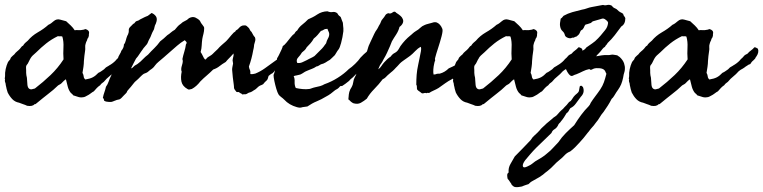

<svg xmlns="http://www.w3.org/2000/svg" viewBox="-60 -406 3149 792"><path d="M307.6 -271.5 306.6 -263.7Q307.6 -260.3 304.7 -252Q299.8 -246.1 298.8 -239.3Q296.9 -235.4 295.4 -232.4Q293.9 -229.5 293 -224.6Q291 -218.8 291.5 -210.9Q292 -207 291.7 -203.4Q291.5 -199.7 291 -196.3Q289.1 -185.5 288.1 -175.3Q287.1 -165 286.1 -154.3Q286.1 -143.6 284.2 -129.9Q282.2 -116.2 280.3 -105.5Q284.7 -97.7 285.2 -90.8Q285.6 -83.5 292 -78.1Q311.5 -81.1 323.2 -87.4Q335 -93.8 345.7 -105.5Q353.5 -108.9 357.9 -112.3Q361.8 -115.7 369.1 -120.1L377 -127.9Q388.7 -134.3 390.1 -135.7Q391.1 -136.7 392.8 -137.7Q394.5 -138.7 396.5 -139.6Q413.1 -150.4 421.9 -162.1Q429.2 -168 434.1 -174.3Q438 -179.7 449.2 -184.6Q455.6 -192.4 463.4 -197.8Q471.2 -203.1 477.5 -210.9Q482.9 -210.9 485.4 -209Q486.8 -208 488.5 -207Q490.2 -206.1 492.2 -205.1Q495.1 -197.3 493.2 -189Q491.2 -180.7 486.3 -173.8Q481.4 -167.5 481.4 -166Q481.4 -165 480.5 -164.1Q477.5 -160.6 473.1 -156.7Q468.8 -153.3 465.8 -149.4Q460.9 -140.6 458 -140.6Q455.1 -140.6 453.1 -138.7Q444.3 -133.3 440.9 -130.9Q437 -127.4 429.7 -123Q419.4 -117.7 417 -115.2Q414.6 -112.8 413.1 -112.3Q401.4 -99.1 390.1 -90.3Q379.9 -82.5 368.2 -68.4Q364.3 -65.4 360.4 -62.5Q356.4 -59.6 353.5 -54.7Q344.7 -48.8 339.4 -43Q334 -37.1 327.1 -29.3Q321.3 -26.4 314.5 -21Q306.2 -14.6 299.8 -11.7Q297.4 -10.3 291.5 -7.3Q286.6 -4.9 282.2 -4.9Q271 -2.9 260.7 -6.8Q251.5 -10.3 242.2 -12.7Q238.3 -18.6 232.4 -22.5Q223.6 -33.2 219.7 -47.9Q215.8 -62.5 211.9 -79.1Q203.1 -73.2 197.3 -66.4Q191.4 -59.1 179.7 -53.7Q169.9 -44.4 159.7 -35.4Q149.4 -26.4 138.2 -18.1Q127.4 -9.8 116.2 -0.7Q105 8.3 93.8 17.6Q85.9 25.4 83 23.4Q74.2 34.2 51.8 30.3Q43.9 26.4 34.2 23.4Q27.3 21.5 18.6 17.6Q2 14.6 -9.3 2.9Q-20.5 -8.8 -28.3 -24.4Q-31.2 -32.7 -32.7 -39.1Q-33.2 -42.5 -34.2 -46.4Q-35.2 -50.3 -36.1 -54.7Q-36.6 -63 -39.1 -67.9Q-41 -73.2 -39.1 -78.1Q-41 -80.6 -40 -84.5Q-39.1 -89.4 -39.1 -91.8Q-40 -105.5 -36.6 -121.1Q-33.2 -136.7 -27.3 -149.4Q-24.4 -154.3 -19.5 -159.2Q-17.1 -162.1 -16.6 -165Q-16.1 -167.5 -13.7 -169.9Q-11.2 -172.9 -7.8 -175.8Q-2.9 -179.7 -1 -181.6Q1.5 -185.1 4.2 -188.2Q6.8 -191.4 10.3 -193.8Q13.7 -196.3 16.6 -199.2Q19.5 -202.1 22.5 -205.1Q25.9 -208.5 27.8 -211.9Q30.3 -215.8 35.2 -217.8Q39.1 -224.6 43.9 -229Q48.8 -233.4 54.7 -238.3Q71.3 -258.3 95.7 -272.5Q120.6 -286.6 139.6 -303.7Q146.5 -306.6 151.4 -310.5Q156.2 -314.5 161.1 -318.4Q173.3 -329.1 187.5 -325.2L212.9 -318.4Q222.7 -309.6 231.9 -300.8Q241.2 -292 248 -281.2Q251.5 -281.7 255.4 -282Q259.3 -282.2 263.7 -281.7Q272.5 -280.8 282.2 -283.2Q285.2 -283.2 288.1 -284.7Q291 -286.1 293 -286.1Q307.6 -281.2 307.6 -271.5ZM178.7 -256.8Q152.3 -244.1 130.9 -227.1Q109.4 -210 89.8 -190.4Q87.4 -188 84.7 -185.8Q82 -183.6 79.6 -181.2Q77.1 -179.2 74.7 -176.8Q72.3 -174.3 70.3 -171.9Q66.4 -167 63 -160.2Q59.6 -153.3 56.6 -147.5Q55.7 -145.5 54.7 -143.8Q53.7 -142.1 52.7 -141.1Q51.8 -140.1 50.8 -138.7Q49.8 -137.2 48.8 -135.7Q46.9 -130.9 47.4 -126Q47.9 -122.6 47.9 -115.2V-105.5Q47.9 -102.5 48.8 -95.7Q51.8 -85 51.8 -74.2Q51.8 -66.4 53.2 -55.2Q54.7 -43.9 60.5 -40Q66.9 -36.1 72.8 -38.1Q79.6 -40.5 84 -41Q118.2 -67.4 148.4 -96.2Q178.7 -125 202.1 -161.1Q200.2 -185.1 201.7 -210.4Q203.1 -234.4 197.3 -254.9Q193.4 -257.3 188 -256.3Q184.1 -255.9 178.7 -256.8Z M480.5 -124Q485.4 -124.5 488.3 -128.4Q490.2 -130.9 495.1 -134.8Q496.6 -135.7 498 -136.7Q499.5 -137.7 501.5 -138.7Q503.4 -139.6 504.9 -140.6Q506.3 -141.6 507.8 -142.6Q520.5 -151.9 529.8 -162.1Q539.1 -171.9 550.8 -180.7Q557.1 -188 563.7 -194.6Q570.3 -201.2 576.7 -207.5Q588.9 -219.2 600.6 -235.4Q616.2 -247.1 629.9 -260.7Q639.2 -266.6 645 -272Q650.9 -277.3 661.1 -283.2Q666 -289.1 671.9 -295.9Q677.7 -302.7 685.5 -307.6Q693.8 -315.9 702.6 -319.3Q711.4 -322.8 719.7 -331.1Q734.4 -338.9 746.1 -333.5Q757.8 -328.1 764.6 -320.3Q768.1 -311.5 776.4 -301.8Q777.3 -300.3 778.3 -298.8Q779.3 -297.4 780.3 -296.4Q782.2 -294.4 782.2 -289.1Q782.2 -277.8 779.3 -266.6Q777.8 -261.2 776.6 -255.9Q775.4 -250.5 774.4 -245.1Q773.4 -238.3 772.9 -231.7Q772.5 -225.1 772 -218.3Q771.5 -205.6 767.6 -191.4Q772.9 -183.6 776.9 -174.8Q780.8 -165.5 786.1 -160.2Q789.6 -160.6 794.9 -168Q797.4 -169.9 800 -171.6Q802.7 -173.3 806.2 -175.3Q813 -179.2 817.4 -183.6Q821.3 -187.5 824.7 -190.9Q828.1 -194.3 831.5 -197.3Q838.9 -203.6 844.7 -210.9Q848.1 -214.4 851.6 -217.5Q855 -220.7 858.4 -223.6Q861.8 -226.6 865.5 -229.7Q869.1 -232.9 873 -236.3Q877 -240.2 880.4 -244.4Q883.8 -248.5 887.2 -252.4Q890.6 -256.3 894 -260.5Q897.5 -264.6 901.4 -268.6Q904.8 -272.9 907.7 -273.9Q911.1 -275.4 913.1 -280.3Q920.4 -283.7 926.3 -291Q931.6 -297.9 941.4 -300.8Q951.2 -301.8 954.1 -300.8Q957 -299.8 962.9 -293.9Q967.8 -290.5 970.2 -284.2Q972.7 -277.8 977.5 -274.4Q986.3 -256.8 991.2 -252.9Q994.6 -245.1 992.7 -237.3L988.3 -221.7Q987.8 -215.8 987.3 -212.2Q986.8 -208.5 986.3 -206.5Q985.8 -204.6 985.4 -202.6Q984.9 -200.7 984.4 -198.2Q978.5 -164.1 966.8 -131.8Q967.3 -125 970.7 -117.7Q973.6 -111.8 972.7 -100.6Q978.5 -99.6 983.9 -100.6Q989.3 -101.6 993.2 -102.5Q1013.7 -110.8 1032.2 -124Q1044.9 -133.8 1058.6 -143.1Q1072.8 -152.8 1085 -162.1Q1089.4 -165.5 1092.8 -169.4Q1096.2 -173.3 1100.6 -176.8Q1110.4 -184.6 1119.6 -189.5Q1128.9 -194.3 1138.7 -199.2Q1143.6 -202.1 1146.5 -205.1Q1149.4 -208 1153.3 -211.9Q1158.2 -216.8 1167 -222.2Q1175.8 -227.5 1183.6 -231.4Q1197.3 -231.9 1197.8 -227.1L1199.2 -217.8Q1186.5 -209 1175.3 -199.7Q1164.1 -190.4 1152.3 -180.7Q1149.4 -178.7 1147 -177.2Q1144.5 -175.8 1139.6 -173.8Q1135.7 -170.9 1134.3 -168.5Q1132.8 -166 1127.9 -163.1Q1125 -160.6 1122.1 -158.4Q1119.1 -156.2 1116.2 -153.8Q1110.4 -149.4 1105.5 -144.5Q1098.6 -139.6 1092.8 -134.8Q1086.9 -129.9 1082 -125Q1076.7 -119.6 1073.2 -114.3Q1070.3 -109.4 1063.5 -103.5Q1058.6 -101.6 1055.2 -98.6L1047.9 -92.8Q1045.9 -86.9 1044.9 -82.5Q1044.4 -78.6 1039.1 -73.2Q1031.2 -66.4 1029.8 -64Q1028.3 -61.5 1025.4 -58.6Q1023.4 -57.1 1018.6 -55.2Q1016.6 -54.7 1014.6 -53.7Q1012.7 -52.7 1010.7 -51.8Q1006.3 -49.3 1002 -44.9Q1000 -43 997.8 -41Q995.6 -39.1 993.2 -37.1Q989.3 -34.7 985.8 -32.7Q982.4 -30.8 980 -28.8Q976.1 -25.9 965.8 -23.4Q955.6 -16.6 951.2 -17.1Q948.2 -17.6 941.4 -16.6Q939 -15.6 937 -18.6Q935.1 -21.5 931.6 -21.5Q925.3 -27.3 921.9 -26.4Q918 -25.4 915 -27.3Q905.3 -38.6 905.3 -43.9Q905.3 -46.9 905 -50Q904.8 -53.2 904.3 -56.6Q902.3 -71.3 900.4 -86.4Q898.4 -101.6 897.5 -118.2Q897.5 -125 898.9 -130.9Q900.9 -138.2 901.4 -143.6Q901.4 -146 900.4 -150.9Q899.4 -155.8 899.4 -157.2Q900.4 -165.5 902.3 -171.9Q904.3 -177.7 903.3 -185.5Q897 -178.2 892.1 -173.1Q887.2 -168 883.8 -164.6Q880.4 -161.1 877.2 -157.7Q874 -154.3 871.1 -150.4Q856 -141.6 845.7 -133.3Q835 -124.5 819.3 -119.1Q812.5 -112.3 805.9 -106.2Q799.3 -100.1 793 -94.7Q786.6 -89.4 780 -83.3Q773.4 -77.1 766.6 -70.3Q750.5 -49.3 731.4 -39.1Q724.6 -37.1 720.7 -36.6Q716.8 -36.1 712.9 -39.1Q692.4 -50.8 688.5 -69.3Q684.6 -87.9 689.5 -110.4Q685.1 -119.6 690.7 -137Q696.3 -154.3 692.4 -162.1Q693.8 -169.4 695.8 -177Q697.8 -184.6 700.2 -192.4Q702.6 -200.2 704.3 -207.8Q706.1 -215.3 707 -222.7Q711.9 -229.5 708.5 -233.4Q705.1 -237.3 702.1 -240.2Q685.5 -230.5 670.4 -217.3Q655.3 -204.1 639.6 -190.4Q635.7 -187 632.1 -183.8Q628.4 -180.7 624.5 -177.2Q621.1 -173.8 617.2 -170.7Q613.3 -167.5 609.4 -164.1L593.8 -150.9Q585.4 -144 580.1 -136.7Q573.7 -127.9 569.8 -125L563.5 -120.1Q559.1 -117.7 555.7 -114.3Q553.7 -112.3 549.8 -109.4Q546.9 -106.9 542 -105L533.2 -101.6Q527.3 -97.7 521 -91.3Q514.6 -85 509.8 -80.1Q505.9 -76.2 501 -72.3Q495.6 -67.9 493.2 -64.5Q487.3 -56.2 479 -46.9Q475.6 -43 471.9 -38.8Q468.3 -34.7 464.8 -30.3Q464.4 -25.9 459.5 -21L450.2 -11.7Q448.2 -9.8 446.3 -7.6Q444.3 -5.4 441.9 -2.9Q438 1.5 432.6 3.9L425.8 5.4Q420.4 6.3 418 7.8Q415 8.8 411.9 10Q408.7 11.2 405.3 12.7Q398.9 15.6 390.6 14.6L378.9 13.2Q374.5 12.7 369.1 8.8Q369.1 1 364.3 -2Q366.7 -15.1 370.6 -25.4Q374.5 -36.1 377 -47.9Q384.3 -58.1 388.2 -69.8Q392.1 -81.5 398.4 -93.8Q402.8 -106 408.7 -119.1L418.9 -142.6Q420.9 -148.4 422.6 -153.8Q424.3 -159.2 425.8 -164.1Q428.7 -174.3 433.6 -181.6Q439.9 -191.9 440.4 -196.3Q451.2 -209 451.2 -222.7Q456.5 -228.5 459 -239.3Q461.4 -249.5 464.8 -257.8Q466.8 -261.7 468.3 -264.6Q469.7 -267.6 470.7 -272.5Q471.7 -278.8 471.2 -281.7Q470.7 -285.6 473.6 -291Q475.6 -293.5 477.5 -295.4Q479.5 -297.4 481.4 -299.3Q483.4 -301.3 485.4 -303.2Q487.3 -305.2 489.3 -307.6Q493.7 -308.1 496.1 -312.5Q498.5 -316.4 502 -318.4Q512.7 -321.8 514.2 -323.2Q516.1 -325.2 516.6 -325.2L531.2 -332.5Q532.7 -333.5 534.4 -334.2Q536.1 -335 538.1 -335.9Q540 -336.9 541.5 -337.4Q543 -337.9 543.9 -338.4Q544.9 -338.9 546.4 -339.4Q547.9 -339.8 549.8 -340.8Q552.2 -343.3 557.6 -346.7Q563 -350.1 565.4 -352.5Q575.2 -348.6 582 -340.3Q588.9 -332 585.9 -318.4Q585 -313.5 583 -309.1Q581.1 -304.7 579.1 -300.8Q577.6 -297.4 576.7 -291.5Q575.7 -285.6 574.2 -283.2Q567.4 -271 565.4 -265.1Q563 -257.8 560.5 -252.9Q556.6 -246.6 553.7 -240.2Q550.8 -232.4 548.3 -227.5Q545.9 -222.7 541 -217.8Q537.1 -212.9 535.2 -210.9Q531.7 -207.5 529.3 -203.1Q525.9 -198.7 522.5 -193.8Q519 -189 515.6 -183.6Q509.3 -173.3 501 -164.1L490.7 -144.5Q485.8 -135.3 480.5 -124Z M1106.4 -215.8Q1112.8 -219.2 1122.1 -230.7Q1131.3 -242.2 1140.1 -253.2Q1148.9 -264.2 1153.3 -265.6Q1156.2 -270.5 1158.7 -273.9Q1161.1 -277.3 1166 -280.3Q1173.8 -294.4 1186.5 -304.2Q1199.7 -314.5 1210.9 -326.2Q1220.2 -330.1 1229.7 -335Q1239.3 -339.8 1248.5 -346.2Q1267.6 -358.9 1291 -359.4Q1301.8 -354.5 1312 -356.4Q1321.8 -358.4 1331.1 -351.6Q1336.4 -342.3 1339.8 -340.3Q1343.3 -338.4 1345.7 -335Q1349.6 -322.8 1351.6 -318.8Q1354 -314.9 1354.5 -310.5Q1355 -303.2 1355.5 -298.1Q1356 -293 1356.4 -289.6Q1356.9 -283.2 1356.4 -277.3Q1353.5 -252.4 1346.7 -227.5Q1345.7 -224.6 1344.7 -221.7Q1343.8 -218.8 1342.8 -215.3Q1340.8 -209 1337.9 -204.1Q1330.6 -194.8 1327.6 -189Q1323.2 -181.2 1321.3 -178.7Q1315.4 -172.9 1310.3 -168Q1305.2 -163.1 1300.8 -159.2Q1296.4 -156.7 1292 -154.1Q1287.6 -151.4 1283.2 -148.4Q1274.9 -143.1 1263.7 -140.6L1254.9 -135.3Q1250.5 -132.3 1245.1 -131.8Q1236.3 -125.5 1225.6 -121.6Q1220.7 -119.6 1215.6 -117.7Q1210.4 -115.7 1205.1 -113.3Q1197.8 -110.4 1192.4 -106.4Q1187 -102.5 1178.7 -98.6Q1174.3 -97.2 1164.6 -95.2Q1155.3 -93.8 1151.4 -91.8Q1156.2 -82 1155.3 -67.4Q1154.8 -53.7 1160.2 -43Q1172.9 -40 1188 -38.6Q1203.1 -37.1 1216.8 -39.1Q1219.2 -39.6 1221.9 -40.5Q1224.6 -41.5 1227.5 -42.5Q1230.5 -43.5 1233.4 -44.4Q1236.3 -45.4 1239.3 -45.9Q1250 -47.9 1260.3 -50.8Q1270.5 -53.7 1278.3 -58.6Q1306.6 -68.4 1333 -85Q1359.4 -101.6 1378.9 -121.1Q1390.6 -128.9 1404.8 -142.6Q1418.9 -156.2 1426.8 -168Q1441.4 -183.6 1452.6 -192.4Q1463.9 -201.2 1473.6 -200.2Q1481.4 -200.2 1488.8 -190.9Q1496.1 -181.6 1487.3 -170.9Q1478 -165 1466.8 -153.3Q1456.1 -141.6 1444.3 -136.7Q1436 -131.3 1422.4 -115.2Q1409.2 -100.1 1400.4 -91.8Q1398.4 -89.8 1396 -87.4Q1393.6 -85 1390.1 -82.5Q1383.8 -77.6 1379.9 -72.3Q1364.7 -59.6 1350.6 -50.8Q1345.2 -52.7 1341.8 -48.8Q1337.4 -43.5 1334 -41Q1332.5 -40 1331.1 -39.1Q1329.6 -38.1 1327.6 -37.1Q1325.7 -36.1 1324.2 -35.2Q1322.8 -34.2 1321.3 -33.2Q1313.5 -26.4 1304.2 -19.5Q1294.9 -12.7 1285.2 -7.8Q1275.4 -2 1265.6 3.2Q1255.9 8.3 1246.1 12.2Q1236.3 16.1 1226.8 21.5Q1217.3 26.9 1208 33.2L1197.3 34.7Q1194.8 35.2 1192.4 35.4Q1189.9 35.6 1187.5 36.1Q1182.1 38.1 1177.2 38.1Q1172.4 38.1 1165 36.1Q1132.8 27.3 1112.3 4.9Q1109.4 2 1106.2 -0.7Q1103 -3.4 1099.6 -5.9Q1091.8 -11.7 1088.9 -16.6Q1084.5 -23.9 1079.8 -39.6Q1075.2 -55.2 1071.8 -71.5Q1068.4 -87.9 1068.4 -96.7Q1071.3 -102.5 1074.7 -116.9Q1078.1 -131.3 1080.6 -145.8Q1083 -160.2 1083 -166Q1085 -168 1090.6 -179Q1096.2 -189.9 1101.3 -201.4Q1106.4 -212.9 1106.4 -215.8ZM1263.7 -278.3Q1256.8 -269.5 1250 -261.7Q1243.2 -253.9 1234.4 -247.1Q1228.5 -236.3 1220.7 -227.5Q1212.9 -218.8 1205.1 -210.9Q1201.2 -203.1 1196.3 -198.7Q1191.4 -194.3 1185.5 -189.5Q1179.2 -178.7 1169.9 -168.9Q1160.6 -159.2 1166 -146.5Q1176.8 -144.5 1187.5 -149.4Q1198.2 -154.3 1206.1 -158.2Q1210 -160.6 1214.1 -162.6Q1218.3 -164.6 1222.2 -166.5Q1226.1 -168.5 1230 -170.4Q1233.9 -172.4 1237.3 -174.8L1262.7 -200.2Q1268.6 -205.6 1274.4 -212.9Q1276.9 -216.3 1279.5 -220Q1282.2 -223.6 1285.2 -227.5Q1287.6 -238.3 1293 -247.6Q1298.8 -257.3 1297.9 -267.6Q1297.4 -272 1294.4 -277.8Q1291.5 -283.7 1291 -287.1Q1280.8 -287.1 1275.9 -283.7Q1273.4 -281.7 1270.3 -280.5Q1267.1 -279.3 1263.7 -278.3Z M1500 -120.1Q1507.8 -125 1512.7 -132.8Q1515.1 -136.7 1518.1 -140.6Q1521 -144.5 1524.4 -148.4Q1537.1 -163.1 1551.8 -172.9Q1558.6 -183.1 1568.8 -188Q1579.1 -193.4 1585 -204.1Q1586.4 -206.1 1588.4 -210Q1590.3 -213.9 1591.8 -215.8Q1610.4 -241.7 1631.8 -258.8Q1634.8 -261.2 1637.7 -263.7Q1640.6 -266.1 1643.1 -268.6Q1647 -272.5 1656.2 -278.3Q1660.6 -280.8 1665 -283.9Q1669.4 -287.1 1673.3 -291Q1681.2 -298.8 1691.4 -302.7Q1697.8 -305.7 1704.1 -307.1Q1707 -308.1 1710.2 -308.8Q1713.4 -309.6 1716.8 -310.5Q1723.6 -312.5 1729 -314Q1734.4 -315.4 1741.2 -313.5Q1756.8 -307.1 1764.6 -287.1Q1767.6 -279.8 1761.5 -256.3Q1755.4 -232.9 1747.1 -207.8Q1738.8 -182.6 1735.4 -168.9Q1733.4 -161.6 1734.4 -160.6Q1735.4 -159.7 1735.4 -158.2Q1733.4 -153.3 1732.4 -149.4Q1731.4 -145.5 1730.5 -140.6Q1728.5 -132.8 1727.5 -119.6Q1726.6 -106.4 1728.5 -98.6Q1738.3 -99.1 1739.7 -100.6Q1740.7 -101.6 1742.2 -101.6Q1746.1 -102.5 1748.5 -102.1Q1751 -101.6 1754.9 -102.5Q1774.9 -107.9 1791 -124Q1799.8 -127.9 1807.9 -131.8Q1815.9 -135.7 1823.2 -139.6Q1836.9 -149.4 1845.2 -153.8Q1853.5 -158.2 1870.1 -166Q1876.5 -173.3 1887.2 -178.2Q1897 -182.6 1906.2 -190.4Q1909.2 -193.4 1911.1 -195.8Q1914.1 -199.7 1917 -197.3Q1921.9 -192.4 1923.3 -187Q1924.8 -181.6 1923.8 -179.7Q1916.5 -172.4 1915.5 -168Q1914.6 -163.6 1913.1 -162.1Q1908.2 -157.2 1898.4 -153.3Q1890.1 -149.9 1888.2 -147Q1886.2 -144 1884.8 -142.6Q1881.8 -139.6 1879.4 -138.2Q1877 -136.7 1874 -133.8Q1872.1 -130.9 1868.7 -130.4L1862.3 -128.9Q1856.4 -124 1852.5 -120.1Q1848.6 -116.2 1843.8 -111.3Q1836.4 -104 1834 -100.1Q1832 -96.7 1823.2 -90.8L1803.7 -79.1Q1790 -72.3 1776.4 -62.5Q1762.7 -52.7 1749 -43Q1740.2 -37.6 1729 -32.7Q1718.8 -28.3 1710 -22.5Q1705.6 -22.5 1704.6 -22.9Q1703.1 -23.9 1699.2 -21.5Q1694.3 -23.9 1689.5 -22Q1684.1 -19.5 1679.7 -21.5Q1674.8 -25.4 1671.6 -27.8Q1668.5 -30.3 1666.5 -31.2Q1663.6 -33.2 1661.1 -36.1Q1659.2 -41 1659.7 -46.9Q1660.2 -52.7 1657.2 -56.6Q1657.2 -78.1 1658.7 -97.7Q1660.2 -117.2 1665 -138.7Q1666 -145.5 1669.9 -162.4Q1673.8 -179.2 1676.3 -194.8Q1678.7 -210.4 1674.8 -212.9Q1664.1 -207 1652.8 -195.3Q1647.5 -189.5 1642.1 -184.6Q1636.7 -179.7 1631.8 -175.8L1616.7 -165Q1613.3 -162.6 1609.4 -159.9Q1605.5 -157.2 1601.6 -154.3Q1594.7 -149.4 1589.8 -144.5Q1585 -139.6 1579.1 -132.8Q1575.7 -129.4 1572.5 -126.2Q1569.3 -123 1566.4 -119.6Q1560.5 -113.3 1552.7 -107.4Q1547.9 -102.5 1545.4 -101.1Q1543 -99.6 1539.1 -95.7L1529.8 -86.4Q1525.4 -82 1518.6 -79.1Q1502.9 -58.1 1483.6 -38.6Q1464.4 -19 1453.1 1Q1441.4 10.7 1428.2 18.1Q1415 25.4 1396.5 19.5Q1386.7 13.7 1383.8 9.8Q1380.9 6.3 1377 3.9Q1377.9 -6.8 1378.9 -16.6Q1379.9 -26.4 1384.8 -37.1L1390.6 -46.9Q1395.5 -55.2 1397 -66.4Q1398.4 -78.1 1403.3 -86.9Q1409.2 -96.7 1410.6 -103Q1412.1 -108.9 1415 -114.3Q1417.5 -120.1 1420.4 -123.5Q1423.3 -127 1425.8 -132.8Q1428.2 -138.2 1432.6 -144Q1437 -149.9 1439.5 -155.3Q1445.3 -176.3 1455.1 -198.2Q1457 -205.1 1459 -211.4Q1460.9 -217.8 1463.9 -223.6Q1466.3 -229 1468.8 -234.4Q1471.2 -239.7 1473.6 -244.6Q1476.1 -250 1478.5 -255.1Q1481 -260.3 1483.4 -265.6Q1486.3 -271.5 1488.8 -275.9Q1491.2 -280.3 1495.1 -285.2Q1496.6 -287.6 1498 -290Q1499.5 -292.5 1500.5 -294.9Q1501.5 -297.4 1502.9 -299.8Q1504.4 -302.2 1505.9 -304.7Q1507.3 -307.1 1508.8 -309.8Q1510.3 -312.5 1511.2 -315.9Q1513.2 -322.3 1518.6 -328.1Q1522 -332 1524.7 -335.7Q1527.3 -339.4 1529.3 -342.8Q1532.7 -349.1 1542 -351.6Q1550.3 -347.7 1559.3 -354.7Q1568.4 -361.8 1574.2 -353.5Q1587.9 -344.7 1592.8 -339.8Q1598.6 -334.5 1600.6 -329.1Q1605.5 -320.3 1601.6 -311Q1597.7 -301.8 1587.9 -294.9Q1584.5 -279.8 1574.2 -263.7Q1569.3 -256.3 1564.9 -249.3Q1560.5 -242.2 1556.6 -235.4L1548.8 -215.8Q1543 -202.1 1536.6 -188.5Q1530.3 -174.8 1522.5 -162.1Q1516.1 -148.9 1512.9 -145Q1509.8 -141.1 1507.6 -137.5Q1505.4 -133.8 1500 -120.1Z M2156.2 -271.5 2155.3 -263.7Q2156.2 -260.3 2153.3 -252Q2148.4 -246.1 2147.5 -239.3Q2145.5 -235.4 2144 -232.4Q2142.6 -229.5 2141.6 -224.6Q2139.6 -218.8 2140.1 -210.9Q2140.6 -207 2140.4 -203.4Q2140.1 -199.7 2139.6 -196.3Q2137.7 -185.5 2136.7 -175.3Q2135.7 -165 2134.8 -154.3Q2134.8 -143.6 2132.8 -129.9Q2130.9 -116.2 2128.9 -105.5Q2133.3 -97.7 2133.8 -90.8Q2134.3 -83.5 2140.6 -78.1Q2160.2 -81.1 2171.9 -87.4Q2183.6 -93.8 2194.3 -105.5Q2202.1 -108.9 2206.5 -112.3Q2210.4 -115.7 2217.8 -120.1L2225.6 -127.9Q2237.3 -134.3 2238.8 -135.7Q2239.7 -136.7 2241.5 -137.7Q2243.2 -138.7 2245.1 -139.6Q2261.7 -150.4 2270.5 -162.1Q2277.8 -168 2282.7 -174.3Q2286.6 -179.7 2297.9 -184.6Q2304.2 -192.4 2312 -197.8Q2319.8 -203.1 2326.2 -210.9Q2331.5 -210.9 2334 -209Q2335.4 -208 2337.2 -207Q2338.9 -206.1 2340.8 -205.1Q2343.8 -197.3 2341.8 -189Q2339.8 -180.7 2335 -173.8Q2330.1 -167.5 2330.1 -166Q2330.1 -165 2329.1 -164.1Q2326.2 -160.6 2321.8 -156.7Q2317.4 -153.3 2314.5 -149.4Q2309.6 -140.6 2306.6 -140.6Q2303.7 -140.6 2301.8 -138.7Q2293 -133.3 2289.6 -130.9Q2285.6 -127.4 2278.3 -123Q2268.1 -117.7 2265.6 -115.2Q2263.2 -112.8 2261.7 -112.3Q2250 -99.1 2238.8 -90.3Q2228.5 -82.5 2216.8 -68.4Q2212.9 -65.4 2209 -62.5Q2205.1 -59.6 2202.1 -54.7Q2193.4 -48.8 2188 -43Q2182.6 -37.1 2175.8 -29.3Q2169.9 -26.4 2163.1 -21Q2154.8 -14.6 2148.4 -11.7Q2146 -10.3 2140.1 -7.3Q2135.3 -4.9 2130.9 -4.9Q2119.6 -2.9 2109.4 -6.8Q2100.1 -10.3 2090.8 -12.7Q2086.9 -18.6 2081.1 -22.5Q2072.3 -33.2 2068.4 -47.9Q2064.5 -62.5 2060.5 -79.1Q2051.8 -73.2 2045.9 -66.4Q2040 -59.1 2028.3 -53.7Q2018.6 -44.4 2008.3 -35.4Q1998 -26.4 1986.8 -18.1Q1976.1 -9.8 1964.8 -0.7Q1953.6 8.3 1942.4 17.6Q1934.6 25.4 1931.6 23.4Q1922.9 34.2 1900.4 30.3Q1892.6 26.4 1882.8 23.4Q1876 21.5 1867.2 17.6Q1850.6 14.6 1839.4 2.9Q1828.1 -8.8 1820.3 -24.4Q1817.4 -32.7 1815.9 -39.1Q1815.4 -42.5 1814.5 -46.4Q1813.5 -50.3 1812.5 -54.7Q1812 -63 1809.6 -67.9Q1807.6 -73.2 1809.6 -78.1Q1807.6 -80.6 1808.6 -84.5Q1809.6 -89.4 1809.6 -91.8Q1808.6 -105.5 1812 -121.1Q1815.4 -136.7 1821.3 -149.4Q1824.2 -154.3 1829.1 -159.2Q1831.5 -162.1 1832 -165Q1832.5 -167.5 1835 -169.9Q1837.4 -172.9 1840.8 -175.8Q1845.7 -179.7 1847.7 -181.6Q1850.1 -185.1 1852.8 -188.2Q1855.5 -191.4 1858.9 -193.8Q1862.3 -196.3 1865.2 -199.2Q1868.2 -202.1 1871.1 -205.1Q1874.5 -208.5 1876.5 -211.9Q1878.9 -215.8 1883.8 -217.8Q1887.7 -224.6 1892.6 -229Q1897.5 -233.4 1903.3 -238.3Q1919.9 -258.3 1944.3 -272.5Q1969.2 -286.6 1988.3 -303.7Q1995.1 -306.6 2000 -310.5Q2004.9 -314.5 2009.8 -318.4Q2022 -329.1 2036.1 -325.2L2061.5 -318.4Q2071.3 -309.6 2080.6 -300.8Q2089.8 -292 2096.7 -281.2Q2100.1 -281.7 2104 -282Q2107.9 -282.2 2112.3 -281.7Q2121.1 -280.8 2130.9 -283.2Q2133.8 -283.2 2136.7 -284.7Q2139.6 -286.1 2141.6 -286.1Q2156.2 -281.2 2156.2 -271.5ZM2027.3 -256.8Q2001 -244.1 1979.5 -227.1Q1958 -210 1938.5 -190.4Q1936 -188 1933.3 -185.8Q1930.7 -183.6 1928.2 -181.2Q1925.8 -179.2 1923.3 -176.8Q1920.9 -174.3 1918.9 -171.9Q1915 -167 1911.6 -160.2Q1908.2 -153.3 1905.3 -147.5Q1904.3 -145.5 1903.3 -143.8Q1902.3 -142.1 1901.4 -141.1Q1900.4 -140.1 1899.4 -138.7Q1898.4 -137.2 1897.5 -135.7Q1895.5 -130.9 1896 -126Q1896.5 -122.6 1896.5 -115.2V-105.5Q1896.5 -102.5 1897.5 -95.7Q1900.4 -85 1900.4 -74.2Q1900.4 -66.4 1901.9 -55.2Q1903.3 -43.9 1909.2 -40Q1915.5 -36.1 1921.4 -38.1Q1928.2 -40.5 1932.6 -41Q1966.8 -67.4 1997.1 -96.2Q2027.3 -125 2050.8 -161.1Q2048.8 -185.1 2050.3 -210.4Q2051.8 -234.4 2045.9 -254.9Q2042 -257.3 2036.6 -256.3Q2032.7 -255.9 2027.3 -256.8Z M2399.4 -173.8Q2410.2 -175.8 2422.4 -177.7Q2434.6 -179.7 2448.2 -178.7Q2455.1 -178.7 2460.9 -180.2Q2467.3 -181.6 2474.6 -179.7Q2478.5 -178.7 2481 -178.7Q2483.4 -178.7 2486.3 -177.7Q2487.8 -177.2 2490.2 -174.8Q2491.2 -173.8 2496.1 -170.9Q2509.8 -158.2 2514.2 -145Q2518.6 -131.8 2517.6 -121.1Q2517.6 -116.2 2516.1 -110.4Q2514.6 -104.5 2512.7 -98.6Q2511.7 -92.8 2510.3 -85.4Q2508.8 -78.1 2506.8 -71.3Q2502.9 -57.6 2496.6 -46.9Q2490.2 -36.1 2482.4 -25.4L2473.1 -10.3Q2469.2 -3.4 2462.9 2Q2455.1 17.6 2446.8 30.3Q2438.5 43 2429.7 55.7Q2419.9 66.9 2413.6 78.1Q2407.2 89.4 2397.5 100.6Q2388.7 113.3 2380.9 121.1Q2378.4 123.5 2376.5 126.2Q2374.5 128.9 2372.6 131.3Q2370.6 133.8 2368.7 136.5Q2366.7 139.2 2364.3 141.6Q2356.4 152.3 2347.7 162.6Q2338.9 172.9 2330.1 182.6Q2320.3 193.4 2311.5 202.1Q2302.7 210.9 2292 218.8Q2278.3 224.1 2269.5 233.9Q2260.3 244.1 2249 252.9Q2233.9 265.1 2224.1 275.9Q2214.4 286.6 2199.2 298.8L2189.5 306.2Q2184.6 309.6 2179.7 314.5Q2171.4 320.3 2164.8 324.7Q2158.2 329.1 2152.8 331.5Q2143.6 336.4 2132.8 342.8Q2127.9 345.7 2126 348.1Q2124 350.6 2120.1 353.5Q2116.2 355 2109.4 356.9Q2104 358.4 2099.6 360.4Q2093.3 364.3 2077.9 365.7Q2062.5 367.2 2057.6 362.3Q2050.8 356.9 2050.3 355.5L2048.8 351.6Q2046.9 349.1 2045.2 346.7Q2043.5 344.2 2042 341.8Q2039.6 337.4 2034.2 332Q2032.2 324.7 2032.2 316.9Q2032.2 309.1 2038.1 305.7Q2036.1 286.6 2045.9 270Q2055.7 253.9 2063.5 239.3Q2080.1 222.7 2096.2 206.1Q2112.3 189.5 2128.9 171.9Q2135.3 160.6 2146 151.4Q2151.4 147 2156.2 142.1Q2161.1 137.2 2166 131.8Q2170.9 125 2179.2 117.7Q2183.1 114.3 2186.8 110.8Q2190.4 107.4 2194.3 103.5L2217.8 84Q2223.6 78.1 2229 75.2Q2234.4 72.3 2240.2 65.4Q2250.5 53.2 2256.3 48.3Q2259.8 45.9 2262.5 43Q2265.1 40 2267.6 37.1Q2280.3 24.9 2283.2 20Q2286.6 14.2 2293.9 10.7Q2299.3 4.4 2302.7 -1.5Q2305.7 -6.8 2312.5 -13.7Q2314 -15.1 2319.8 -20Q2324.7 -23.9 2327.1 -28.3Q2328.6 -31.7 2329.6 -39.1Q2330.1 -42 2330.6 -44.9Q2331.1 -47.9 2332 -50.8Q2337.4 -53.7 2339.8 -51.3Q2342.8 -48.3 2344.7 -46.9Q2353.5 -24.4 2335.9 -6.8Q2324.2 8.3 2315.4 21Q2306.6 33.7 2293 40Q2291 42.5 2289.3 45.2Q2287.6 47.9 2286.1 51.3Q2283.2 57.6 2277.3 60.5Q2271.5 70.3 2266.1 78.6Q2260.7 86.9 2253.9 94.7Q2251.5 99.1 2247.1 102.5Q2243.7 105.5 2241.2 112.3Q2235.8 122.1 2227.5 127Q2218.3 132.3 2214.8 142.6Q2201.2 156.2 2182.1 174.3Q2163.1 192.4 2152.8 202.6Q2138.7 216.8 2127 230.5Q2115.2 244.1 2106.4 254.9Q2094.2 271.5 2096.9 280Q2099.6 288.6 2116.2 280.3Q2129.9 273.9 2134.3 270Q2139.6 265.6 2147.5 259.8Q2161.1 252 2173.8 244.1Q2186.5 236.3 2198.2 225.6Q2210.9 215.8 2221.2 204.1Q2231.4 192.4 2243.2 180.7Q2256.8 160.2 2273.9 143.1Q2291 126 2308.6 110.4Q2323.2 86.9 2337.4 67.9Q2351.6 48.8 2368.2 32.2Q2373.5 26.9 2377 17.6Q2381.3 10.7 2386 4.2Q2390.6 -2.4 2395.5 -8.8Q2400.4 -15.1 2405.5 -22.2Q2410.6 -29.3 2416 -37.1Q2425.8 -51.8 2431.2 -66.9Q2436.5 -82 2441.4 -101.6Q2438 -107.4 2437.5 -109.4Q2437 -112.3 2434.6 -115.2Q2428.7 -123 2414.1 -124.5Q2399.4 -126 2389.6 -123L2380.4 -118.7Q2376 -116.2 2371.1 -121.1Q2356.9 -118.2 2344.2 -111.8Q2333 -106 2317.4 -99.6Q2314 -98.6 2310.5 -97.4Q2307.1 -96.2 2303.7 -94.2Q2296.9 -90.3 2291 -95.7Q2287.1 -98.6 2282.7 -105.5Q2278.3 -112.3 2276.4 -117.2Q2274.4 -120.1 2272.5 -125.5Q2270.5 -130.9 2272.5 -136.7Q2274.4 -141.6 2280.8 -148.9Q2287.1 -156.2 2291 -159.2Q2294.4 -161.6 2298.8 -163.6L2307.6 -167Q2311 -168.9 2317.4 -175.3L2327.1 -185.5Q2335 -193.4 2344.2 -197.8Q2353.5 -202.1 2358.4 -210Q2368.2 -217.3 2382.3 -226.6Q2395 -234.9 2407.2 -248Q2411.1 -252 2412.6 -253.9Q2414.1 -255.9 2418 -259.8L2436 -281.7Q2446.3 -293.9 2448.2 -310.5Q2449.2 -315.4 2441.9 -321.8Q2434.6 -328.1 2430.7 -329.1Q2425.3 -330.1 2421.9 -328.6Q2417.5 -326.7 2414.1 -326.2Q2407.2 -324.2 2400.4 -322.3Q2393.6 -320.3 2386.7 -318.4Q2383.8 -317.4 2381.8 -315.4Q2379.9 -313.5 2377.9 -311.5Q2372.1 -309.6 2368.4 -308.3Q2364.7 -307.1 2363.3 -306.6Q2361.8 -306.2 2359.9 -305.7Q2357.9 -305.2 2355.5 -304.7Q2351.6 -300.8 2350.1 -296.4Q2348.6 -291.5 2345.7 -288.1Q2343.3 -283.7 2340.3 -282.7Q2337.4 -281.7 2335 -278.3Q2330.1 -265.6 2326.2 -262.2Q2322.3 -258.8 2317.4 -254.9Q2313.5 -254.9 2309.1 -252Q2304.2 -249 2300.8 -251Q2293.9 -246.1 2283.7 -249.5Q2273.4 -252.9 2270.5 -259.8Q2268.1 -271 2260.7 -277.3Q2253.4 -283.7 2251 -294.9Q2249 -302.7 2250 -311Q2251 -319.3 2252.9 -329.1Q2257.8 -332 2259.3 -334.5Q2260.7 -336.9 2264.6 -340.8Q2282.2 -350.6 2301.3 -356Q2320.3 -361.3 2340.8 -366.2Q2346.2 -367.2 2351.3 -368.4Q2356.4 -369.6 2361.3 -371.6Q2366.2 -373.5 2371.1 -374.8Q2376 -376 2380.9 -377L2403.8 -381.3Q2409.2 -382.3 2415.3 -383.5Q2421.4 -384.8 2427.7 -385.7Q2435.1 -382.8 2444.3 -385.3Q2453.1 -387.2 2460.9 -383.8Q2463.4 -383.3 2465.8 -379.9Q2467.8 -377 2470.7 -375Q2473.1 -373 2477.1 -371.6Q2481 -370.1 2483.4 -368.2Q2494.6 -356.9 2500 -355Q2502.9 -354 2505.6 -352.3Q2508.3 -350.6 2510.7 -348.6Q2511.2 -343.3 2514.6 -339.4Q2517.6 -335.9 2519.5 -331.1Q2519.5 -306.2 2502.9 -296.9Q2489.3 -278.3 2476.1 -261.2Q2462.9 -244.1 2446.3 -228.5Q2443.8 -223.1 2440.9 -220.7Q2438 -218.3 2435.5 -212.9Q2429.7 -210 2424.8 -203.6Q2422.4 -200.2 2419.9 -197.3Q2417.5 -194.3 2415 -191.4Q2411.6 -187 2406.7 -182.6Q2402.3 -179.2 2399.4 -173.8Z M2881.8 -271.5 2880.9 -263.7Q2881.8 -260.3 2878.9 -252Q2874 -246.1 2873 -239.3Q2871.1 -235.4 2869.6 -232.4Q2868.2 -229.5 2867.2 -224.6Q2865.2 -218.8 2865.7 -210.9Q2866.2 -207 2866 -203.4Q2865.7 -199.7 2865.2 -196.3Q2863.3 -185.5 2862.3 -175.3Q2861.3 -165 2860.4 -154.3Q2860.4 -143.6 2858.4 -129.9Q2856.4 -116.2 2854.5 -105.5Q2858.9 -97.7 2859.4 -90.8Q2859.9 -83.5 2866.2 -78.1Q2885.7 -81.1 2897.5 -87.4Q2909.2 -93.8 2919.9 -105.5Q2927.7 -108.9 2932.1 -112.3Q2936 -115.7 2943.4 -120.1L2951.2 -127.9Q2962.9 -134.3 2964.4 -135.7Q2965.3 -136.7 2967 -137.7Q2968.8 -138.7 2970.7 -139.6Q2987.3 -150.4 2996.1 -162.1Q3003.4 -168 3008.3 -174.3Q3012.2 -179.7 3023.4 -184.6Q3029.8 -192.4 3037.6 -197.8Q3045.4 -203.1 3051.8 -210.9Q3057.1 -210.9 3059.6 -209Q3061 -208 3062.7 -207Q3064.5 -206.1 3066.4 -205.1Q3069.3 -197.3 3067.4 -189Q3065.4 -180.7 3060.5 -173.8Q3055.7 -167.5 3055.7 -166Q3055.7 -165 3054.7 -164.1Q3051.8 -160.6 3047.4 -156.7Q3043 -153.3 3040 -149.4Q3035.2 -140.6 3032.2 -140.6Q3029.3 -140.6 3027.3 -138.7Q3018.6 -133.3 3015.1 -130.9Q3011.2 -127.4 3003.9 -123Q2993.7 -117.7 2991.2 -115.2Q2988.8 -112.8 2987.3 -112.3Q2975.6 -99.1 2964.4 -90.3Q2954.1 -82.5 2942.4 -68.4Q2938.5 -65.4 2934.6 -62.5Q2930.7 -59.6 2927.7 -54.7Q2918.9 -48.8 2913.6 -43Q2908.2 -37.1 2901.4 -29.3Q2895.5 -26.4 2888.7 -21Q2880.4 -14.6 2874 -11.7Q2871.6 -10.3 2865.7 -7.3Q2860.8 -4.9 2856.4 -4.9Q2845.2 -2.9 2835 -6.8Q2825.7 -10.3 2816.4 -12.7Q2812.5 -18.6 2806.6 -22.5Q2797.9 -33.2 2793.9 -47.9Q2790 -62.5 2786.1 -79.1Q2777.3 -73.2 2771.5 -66.4Q2765.6 -59.1 2753.9 -53.7Q2744.1 -44.4 2733.9 -35.4Q2723.6 -26.4 2712.4 -18.1Q2701.7 -9.8 2690.4 -0.7Q2679.2 8.3 2668 17.6Q2660.2 25.4 2657.2 23.4Q2648.4 34.2 2626 30.3Q2618.2 26.4 2608.4 23.4Q2601.6 21.5 2592.8 17.6Q2576.2 14.6 2564.9 2.9Q2553.7 -8.8 2545.9 -24.4Q2543 -32.7 2541.5 -39.1Q2541 -42.5 2540 -46.4Q2539.1 -50.3 2538.1 -54.7Q2537.6 -63 2535.2 -67.9Q2533.2 -73.2 2535.2 -78.1Q2533.2 -80.6 2534.2 -84.5Q2535.2 -89.4 2535.2 -91.8Q2534.2 -105.5 2537.6 -121.1Q2541 -136.7 2546.9 -149.4Q2549.8 -154.3 2554.7 -159.2Q2557.1 -162.1 2557.6 -165Q2558.1 -167.5 2560.5 -169.9Q2563 -172.9 2566.4 -175.8Q2571.3 -179.7 2573.2 -181.6Q2575.7 -185.1 2578.4 -188.2Q2581.1 -191.4 2584.5 -193.8Q2587.9 -196.3 2590.8 -199.2Q2593.8 -202.1 2596.7 -205.1Q2600.1 -208.5 2602.1 -211.9Q2604.5 -215.8 2609.4 -217.8Q2613.3 -224.6 2618.2 -229Q2623 -233.4 2628.9 -238.3Q2645.5 -258.3 2669.9 -272.5Q2694.8 -286.6 2713.9 -303.7Q2720.7 -306.6 2725.6 -310.5Q2730.5 -314.5 2735.4 -318.4Q2747.6 -329.1 2761.7 -325.2L2787.1 -318.4Q2796.9 -309.6 2806.2 -300.8Q2815.4 -292 2822.3 -281.2Q2825.7 -281.7 2829.6 -282Q2833.5 -282.2 2837.9 -281.7Q2846.7 -280.8 2856.4 -283.2Q2859.4 -283.2 2862.3 -284.7Q2865.2 -286.1 2867.2 -286.1Q2881.8 -281.2 2881.8 -271.5ZM2752.9 -256.8Q2726.6 -244.1 2705.1 -227.1Q2683.6 -210 2664.1 -190.4Q2661.6 -188 2658.9 -185.8Q2656.2 -183.6 2653.8 -181.2Q2651.4 -179.2 2648.9 -176.8Q2646.5 -174.3 2644.5 -171.9Q2640.6 -167 2637.2 -160.2Q2633.8 -153.3 2630.9 -147.5Q2629.9 -145.5 2628.9 -143.8Q2627.9 -142.1 2627 -141.1Q2626 -140.1 2625 -138.7Q2624 -137.2 2623 -135.7Q2621.1 -130.9 2621.6 -126Q2622.1 -122.6 2622.1 -115.2V-105.5Q2622.1 -102.5 2623 -95.7Q2626 -85 2626 -74.2Q2626 -66.4 2627.4 -55.2Q2628.9 -43.9 2634.8 -40Q2641.1 -36.1 2647 -38.1Q2653.8 -40.5 2658.2 -41Q2692.4 -67.4 2722.7 -96.2Q2752.9 -125 2776.4 -161.1Q2774.4 -185.1 2775.9 -210.4Q2777.3 -234.4 2771.5 -254.9Q2767.6 -257.3 2762.2 -256.3Q2758.3 -255.9 2752.9 -256.8Z"/></svg>

Font: Freehand
Style: Regular
Weight: 400
Designer: Danh Hong
Version: Version 8.001; ttfautohint (v1.8.3)